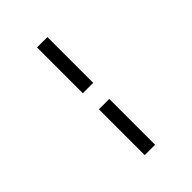

<svg xmlns="http://www.w3.org/2000/svg" viewBox="-248 -813 1097 1097"><g transform="rotate(-45 301.0 -264.0)"><path d="M258.8 -329.1H342.8V-699.2H258.8ZM258.8 170.9H342.8V-199.2H258.8Z"/></g></svg>

Font: Hack
Style: Regular
Weight: 400
Monospace: yes
Designer: Christopher Simpkins
Foundry: Christopher Simpkins
Version: Version 2.010